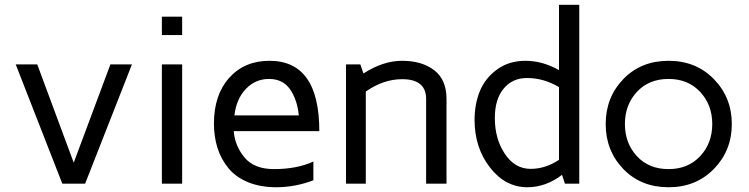

<svg xmlns="http://www.w3.org/2000/svg" viewBox="-20 -770 3142 805"><path d="M45.9 -500H136.2L289.1 -87.9L442.9 -500H533.2L336.9 0H241.2Z M658.7 0V-500H743.7V0ZM658.7 -623V-700.2H743.7V-623Z M877 -252Q877 -372.1 940.9 -443.6Q1004.9 -515.1 1109.9 -515.1Q1318.8 -515.1 1318.8 -220.2H960Q964.8 -158.2 1005.4 -109.6Q1045.9 -61 1128.9 -61Q1225.1 -61 1293.9 -92.8V-14.2Q1218.8 14.6 1139.6 15.1Q1070.8 15.1 1019.3 -6.3Q967.8 -27.8 937.3 -65.4Q906.7 -103 891.8 -149.9Q877 -196.8 877 -252ZM962.9 -286.1H1232.9Q1226.1 -353 1195.8 -396Q1165.5 -439 1107.9 -439Q1050.8 -439 1010.7 -397Q970.7 -355 962.9 -286.1Z M1430.7 0V-500H1490.7L1503.9 -461.9Q1585.9 -515.1 1666 -515.1Q1749 -515.1 1800.5 -475.6Q1852.1 -436 1852.1 -355V0H1766.6V-355Q1766.6 -438 1666 -438Q1587.9 -438 1513.7 -386.2V0Z M1969.7 -267.1Q1969.7 -333 1991.7 -387.5Q2013.7 -441.9 2063.7 -478.5Q2113.8 -515.1 2182.6 -515.1Q2254.4 -515.1 2323.7 -476.1V-750H2408.7V0H2348.6L2336.4 -37.1Q2269.5 14.6 2191.4 15.1Q2098.6 15.1 2034.2 -67.9Q1969.7 -150.9 1969.7 -267.1ZM2054.7 -274.9Q2054.7 -188 2096.7 -125Q2138.7 -62 2204.6 -62Q2267.6 -62 2323.7 -100.1V-404.8Q2259.8 -442.9 2189.5 -442.9Q2128.4 -442.9 2091.6 -398.4Q2054.7 -354 2054.7 -274.9Z M2783.2 -515.1Q2898.4 -515.1 2973.4 -438Q3048.3 -360.8 3048.3 -250Q3048.3 -139.2 2973.4 -62Q2898.4 15.1 2783.2 15.1Q2667 15.1 2593.3 -61.5Q2519.5 -138.2 2519.5 -250Q2519.5 -361.8 2593.5 -438.5Q2667.5 -515.1 2783.2 -515.1ZM2783.2 -61Q2865.2 -61 2915.8 -115.5Q2966.3 -169.9 2966.3 -250Q2966.3 -330.1 2915.8 -384.5Q2865.2 -439 2783.2 -439Q2700.2 -439 2650.1 -384.5Q2600.1 -330.1 2600.1 -250Q2600.1 -169.9 2650.1 -115.5Q2700.2 -61 2783.2 -61Z"/></svg>

Font: Carme
Style: Regular
Weight: 400
Version: 1.000